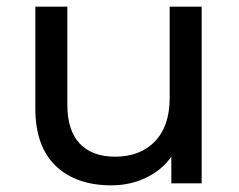

<svg xmlns="http://www.w3.org/2000/svg" viewBox="-20 -550 717 576"><path d="M585 -530V0H494V-80Q465 -39 417.5 -16.5Q370 6 314 6Q208 6 147 -52.5Q86 -111 86 -225V-530H182V-236Q182 -159 219 -119.5Q256 -80 325 -80Q401 -80 445 -126Q489 -172 489 -256V-530Z"/></svg>

Font: Idrija
Style: Regular
Weight: 500
Designer: Julieta Ulanovsky
Foundry: Julieta Ulanovsky
Version: Version 7.200